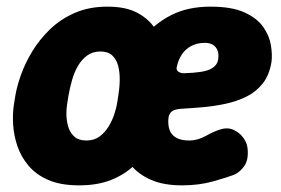

<svg xmlns="http://www.w3.org/2000/svg" viewBox="-20 -539 847 578"><path d="M218.2 19Q163 19 125.7 2.9Q88.4 -13.2 65.7 -40.4Q43 -67.6 32.2 -99.7Q21.4 -131.8 19.5 -164.7Q17.6 -197.6 22 -225L26 -250Q30.4 -277.4 42.8 -312.8Q55.2 -348.2 77.1 -384.3Q99 -420.4 130.9 -451.1Q162.8 -481.8 205.7 -500.4Q248.6 -519 303.8 -519Q359.6 -519 394.7 -499.8Q429.8 -480.6 449 -449.6Q468.2 -418.6 474.9 -382.5Q481.6 -346.4 481 -311.5Q480.4 -276.6 476 -250L472 -225Q467.6 -198.2 457.5 -165.3Q447.4 -132.4 429.5 -100Q411.6 -67.6 383.5 -40.7Q355.4 -13.8 314.7 2.6Q274 19 218.2 19ZM239.8 -116Q263.6 -116 280 -128.3Q296.4 -140.6 307.2 -158.6Q318 -176.6 323.9 -194.6Q329.8 -212.6 332 -225L336 -250Q340 -273.6 340.4 -297.3Q340.8 -321 335.8 -340.4Q330.8 -359.8 318.1 -371.9Q305.4 -384 282.2 -384Q259 -384 242.4 -371.9Q225.8 -359.8 214.6 -340.4Q203.4 -321 196.7 -297.3Q190 -273.6 186 -250L182 -225Q179.8 -212.6 179.9 -194.6Q180 -176.6 185.1 -158.6Q190.2 -140.6 203.1 -128.3Q216 -116 239.8 -116ZM528.2 19Q473 19 435.7 2.9Q398.4 -13.2 375.4 -40.4Q352.4 -67.6 341.9 -99.7Q331.4 -131.8 329.5 -164.7Q327.6 -197.6 332 -225L336 -250Q342.6 -292 361.1 -338.8Q379.6 -385.6 412.2 -426.5Q444.8 -467.4 494.8 -493.2Q544.8 -519 613.8 -519Q677.8 -519 715.8 -501.7Q753.8 -484.4 772.3 -458Q790.8 -431.6 795.5 -403Q800.2 -374.4 797.2 -352Q790.8 -313 770.9 -287.7Q751 -262.4 721.9 -248.1Q692.8 -233.8 658.6 -226.5Q624.4 -219.2 589.6 -216.2Q554.8 -213.2 523.4 -211.4Q504 -209.6 496.5 -202.9Q489 -196.2 487.4 -185.8Q484.8 -165 490 -149.2Q495.2 -133.4 510 -124.7Q524.8 -116 549.8 -116Q574.6 -116 599.5 -129.8Q624.4 -143.6 642.8 -149.2Q663.8 -156.2 681.8 -148.6Q699.8 -141 712.1 -124.8Q724.4 -108.6 725.6 -89.2Q728.2 -56 714.5 -37.9Q700.8 -19.8 685 -13Q665.2 -5.4 622.3 6.8Q579.4 19 528.2 19ZM534.8 -318.6Q592 -320.2 613.3 -330.8Q634.6 -341.4 636.8 -360.8Q639.2 -375.8 635.1 -386.7Q631 -397.6 621.4 -403.8Q611.8 -410 596.8 -410Q573.6 -410 555.8 -400.6Q538 -391.2 527 -374.5Q516 -357.8 511.6 -334.6Q511 -326.4 518.6 -322.2Q526.2 -318 534.8 -318.6Z"/></svg>

Font: Winky Sans
Style: Italic
Weight: 400
Italic angle: -8.97852°
Designer: Simon Atzbach
Foundry: typofactur
Version: Version 1.205